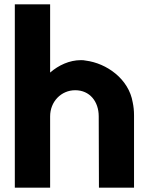

<svg xmlns="http://www.w3.org/2000/svg" viewBox="-20 -861 671 881"><path d="M48 0H210V-327C210 -395 261 -447 325 -447C392 -447 433 -395 433 -327L434 0H595V-331C595 -353 593 -372 589 -391C571 -499 469 -571 373 -583C366 -585 358 -585 351 -585C299 -585 249 -562 210 -528V-841H48Z"/></svg>

Font: Rabbid Highway Sign IV
Style: Bd
Weight: 400
Foundry: Cannot Into Space Fonts
Version: Version 0.277